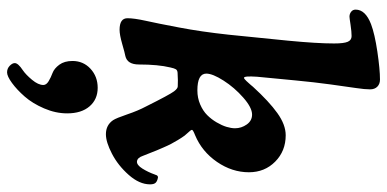

<svg xmlns="http://www.w3.org/2000/svg" viewBox="-292 -465 1079 535"><g transform="rotate(90 247.5 -197.5)"><path d="M76.7 -295.4 93.3 -460.4Q101.1 -541 101.1 -588.9Q101.1 -616.2 96.4 -627Q91.8 -637.7 80.6 -637.7Q68.4 -637.7 49.1 -634.8Q29.8 -631.8 26.4 -631.8Q18.6 -631.8 12.7 -636.5Q6.8 -641.1 6.8 -648.9Q6.8 -676.3 47.4 -691.9Q74.2 -702.1 123.8 -709.5Q173.3 -716.8 201.7 -716.8Q213.9 -716.8 221.4 -709.5Q229 -702.1 229 -689Q229 -674.3 225.3 -649.9Q221.7 -625.5 215.3 -579.3Q209 -533.2 204.1 -481.4L193.8 -374Q191.4 -337.9 196.8 -337.9Q198.2 -337.9 200.4 -339.6Q202.6 -341.3 205.6 -344.5Q208.5 -347.7 210.9 -350.3Q213.4 -353 216.8 -356.9Q220.2 -360.8 221.7 -362.8Q262.7 -407.7 295.2 -430.9Q327.6 -454.1 356.9 -454.1Q400.9 -454.1 430.4 -424.8Q460 -395.5 460 -351.6Q460 -304.7 431.2 -262.7Q402.3 -220.7 356.9 -201.7Q341.8 -195.8 341.8 -192.9Q341.8 -190.9 344.7 -187.5Q347.7 -184.1 351.8 -179.4Q356 -174.8 357.9 -172.4Q364.3 -163.6 370.4 -153.3Q376.5 -143.1 380.9 -134.8Q385.3 -126.5 390.9 -113.5Q396.5 -100.6 399.2 -94.2Q401.9 -87.9 407.2 -74Q412.6 -60.1 414.1 -56.6Q419.4 -40.5 430.2 -39.6Q439.9 -39.1 449.7 -54.7Q459.5 -70.3 466.3 -89.4Q467.3 -91.3 467.3 -91.8Q467.3 -92.3 468 -94Q468.8 -95.7 469.2 -95.9Q469.7 -96.2 470.7 -97.2Q471.7 -98.1 472.7 -98.1Q473.6 -98.1 475.1 -98.1Q484.9 -96.2 489.3 -91.6Q493.7 -86.9 493.7 -76.2Q493.7 -46.4 467.3 -16.6Q440.9 13.2 408.4 30Q376 46.9 354 46.9Q328.6 46.9 314.9 26.9Q309.1 18.1 298.8 -12.2Q288.6 -42.5 276.4 -65.4Q243.7 -130.9 234.4 -143.1Q226.6 -153.3 220.7 -153.3Q205.1 -154.3 182.6 -152.8Q175.8 -152.3 173.1 -148.2Q170.4 -144 168 -132.8Q159.7 -98.6 159.7 -45.4Q159.7 -12.7 136.2 -7.3Q127.9 -5.9 102.5 1.5Q77.1 8.8 63 8.8Q30.8 8.8 30.8 -13.2Q30.8 -31.7 37.8 -63.5Q44.9 -95.2 56.6 -157Q68.4 -218.8 76.7 -295.4ZM185.1 -232.9Q185.1 -208 231.9 -208Q252.9 -208 271 -215.8Q289.1 -223.6 300.8 -235.4Q312.5 -247.1 321 -261.7Q329.6 -276.4 333.5 -289.3Q337.4 -302.2 337.4 -313Q337.4 -330.6 326.9 -345.5Q316.4 -360.4 299.3 -360.4Q279.8 -360.4 252 -335.9Q224.1 -311.5 204.6 -281Q185.1 -250.5 185.1 -232.9ZM155.8 300.8Q155.8 291.5 175.8 278.3Q188 270 202.4 252.7Q216.8 235.4 216.8 221.2Q216.8 212.9 206.3 206.5Q195.8 200.2 183.3 195.6Q170.9 190.9 160.4 176.8Q149.9 162.6 149.9 140.1Q149.9 109.9 171.6 89.8Q193.4 69.8 224.6 69.8Q256.8 69.8 276.4 92.5Q295.9 115.2 295.9 154.8Q295.9 187 282 219.2Q268.1 251.5 249 273.2Q230 294.9 211.2 308.6Q192.4 322.3 181.6 322.3Q170.9 322.3 163.3 314.9Q155.8 307.6 155.8 300.8Z"/></g></svg>

Font: Cooper* SemiBold
Style: Italic
Weight: 600
Italic angle: -7°
Designer: Owen Earl
Foundry: indestructible type*
Version: Version 0.001